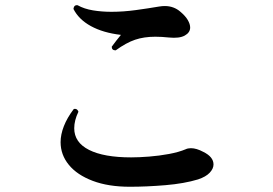

<svg xmlns="http://www.w3.org/2000/svg" viewBox="-20 -730 1040 732"><path d="M475 -18Q393 -18 333.5 -40.5Q274 -63 242.5 -101.5Q211 -140 211 -188Q211 -217 223.5 -249Q236 -281 261 -314Q263 -315 266 -315Q275 -315 279 -304Q263 -271 263 -241Q263 -187 319.5 -158.5Q376 -130 480 -130Q510 -130 548.5 -133Q587 -136 624.5 -143Q662 -150 688 -161Q696 -165 708 -165Q729 -165 755 -151Q794 -132 794 -103Q794 -87 779.5 -71.5Q765 -56 735 -46Q682 -30 610.5 -24Q539 -18 475 -18ZM421 -538Q406 -538 406 -552Q413 -562 423 -574.5Q433 -587 441 -597Q373 -605 326.5 -630.5Q280 -656 260 -696Q262 -712 276 -710Q301 -696 334.5 -690.5Q368 -685 405 -685Q450 -685 497.5 -691.5Q545 -698 586 -705Q592 -706 597.5 -706.5Q603 -707 608 -707Q643 -707 668 -685Q687 -669 696 -653.5Q705 -638 705 -625Q705 -606 684.5 -594.5Q664 -583 624 -587Q596 -590 572 -590Q529 -590 495 -578.5Q461 -567 421 -538Z"/></svg>

Font: Zen Antique
Style: Regular
Weight: 400
Designer: Yoshimichi Ohira
Foundry: Positype
Version: Version 1.001